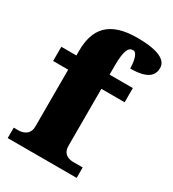

<svg xmlns="http://www.w3.org/2000/svg" viewBox="-186 -870 875 972"><g transform="rotate(30 252.0 -384.0)"><path d="M13 0H416V-61H362C339 -61 299 -68 299 -121V-453H435V-536H299V-588C299 -679 315 -703 341 -703C368 -703 374 -642 374 -615C481 -615 504 -653 504 -693C504 -726 476 -768 328 -768C164 -768 105 -691 105 -563V-536H17V-453H105V-121C105 -68 59 -61 42 -61H13Z"/></g></svg>

Font: Noto Serif Lao Black
Style: Regular
Weight: 900
Designer: Monotype Design Team
Foundry: Monotype Imaging Inc.
Version: Version 2.003